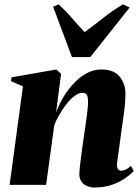

<svg xmlns="http://www.w3.org/2000/svg" viewBox="-20 -826 626 858"><path d="M230.5 -323Q241 -353 260 -386.2Q279 -419.5 305.5 -449Q332 -478.5 364.2 -497Q396.5 -515.5 434 -515.5Q489.5 -515.5 515 -483Q540.5 -450.5 540.5 -409Q540.5 -379.5 537.8 -352.8Q535 -326 531 -300Q527 -274 523.5 -247Q520.5 -222.5 516.2 -193Q512 -163.5 508.5 -136.5Q505 -109.5 502.5 -92.5Q502.5 -74.5 508.5 -68.8Q514.5 -63 521 -63Q529.5 -63 541.2 -68Q553 -73 565.5 -85L577.5 -61Q564.5 -47.5 540.8 -30.5Q517 -13.5 482 -0.8Q447 12 399.5 12Q385.5 12 370.2 6Q355 0 344.8 -13.2Q334.5 -26.5 334.5 -49Q334.5 -58 336.5 -77.5Q338.5 -97 341.8 -121.8Q345 -146.5 348.5 -171.8Q352 -197 355 -217Q358.5 -242 361.8 -265Q365 -288 367.8 -307.8Q370.5 -327.5 372 -342.8Q373.5 -358 373.5 -366.5Q373.5 -381 371.8 -391Q370 -401 364.5 -406Q359 -411 347.5 -411Q331.5 -411 313.5 -397.5Q295.5 -384 278.2 -362.2Q261 -340.5 246.2 -315.2Q231.5 -290 222.5 -266.5L186 0H23L82.5 -440L29 -463.5L31.5 -480.5L232 -515.5L253 -496ZM301.5 -571 217.5 -795.5 241.5 -806.5Q271 -780.5 300.5 -746.2Q330 -712 358 -682.5Q402.5 -715 444.2 -748Q486 -781 529.5 -806.5L559.5 -792.5L383.5 -571Z"/></svg>

Font: Merriweather 144pt Black
Style: Italic
Weight: 900
Italic angle: -7.8°
Version: Version 2.101